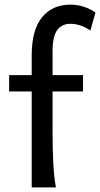

<svg xmlns="http://www.w3.org/2000/svg" viewBox="-20 -811 433 831"><path d="M19.5 -485.8H117.2V-571.3Q117.2 -681.2 161.9 -736.1Q206.5 -791 285.6 -791Q314.5 -791 342.3 -782Q370.1 -772.9 393.1 -756.8L371.1 -678.7Q352.5 -692.4 329.8 -700.2Q307.1 -708 285.6 -708Q247.6 -708 227.5 -680.7Q207.5 -653.3 207.5 -590.8V-485.8H339.4V-415H207.5V-241.2Q207.5 -205.6 208.3 -170.7Q209 -135.7 210.7 -104.2Q212.4 -72.8 215.3 -45.9Q218.3 -19 222.2 0H117.2V-415H19.5Z"/></svg>

Font: Andika Am
Style: Regular
Weight: 400
Designer: Victor Gaultney, Annie Olsen, Julie Remington, Don Collingsworth, Eric Hays, Becca Hirsbrunner
Foundry: SIL International
Version: Version 5.000